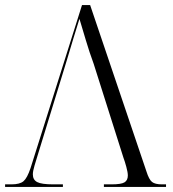

<svg xmlns="http://www.w3.org/2000/svg" viewBox="-22 -734 680 754"><path d="M346 -483Q329 -529 315 -576.5Q301 -624 290 -660Q279 -626 266 -582.5Q253 -539 240 -496L124 -118Q120 -105 113.5 -83.5Q107 -62 107 -49Q107 -28 124 -19Q141 -10 187 -10H225V0H-2V-10H23Q56 -10 70.5 -22.5Q85 -35 98 -74L300 -714H332L553 -61Q563 -29 575 -19.5Q587 -10 614 -10H630V0H386V-10H416Q454 -10 467 -18Q480 -26 480 -45Q480 -57 474 -79Q468 -101 463 -114Z"/></svg>

Font: Noto Serif Display Light
Style: Regular
Weight: 300
Designer: Monotype Design Team
Foundry: Monotype Imaging Inc.
Version: Version 2.009